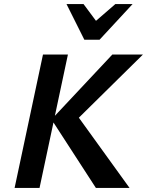

<svg xmlns="http://www.w3.org/2000/svg" viewBox="-20 -927 725 947"><path d="M453 0 234 -338 534 -658H685L335 -313L352 -370L619 0ZM52 0 192 -658H315L175 0ZM396 -731 430 -804 549 -907H634L471 -731ZM396 -731 308 -907H392L467 -806L471 -731Z"/></svg>

Font: Ysabeau Infant
Style: Bold Italic
Weight: 700
Italic angle: -12°
Designer: Christian Thalmann (Catharsis Fonts)
Version: Version 2.001;gftools[0.9.30]; featfreeze: ss01,ss02,lnum